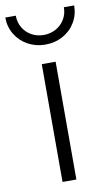

<svg xmlns="http://www.w3.org/2000/svg" viewBox="-94 -783 471 826"><g transform="rotate(-10 141.5 -369.5)"><path d="M110.4 -514.6H170.9V0H110.4ZM-9.3 -739.3H36.6Q36.6 -710.4 50.3 -687Q64 -663.6 87.9 -650.1Q111.8 -636.7 141.1 -636.7Q170.4 -636.7 194.6 -650.1Q218.8 -663.6 232.7 -687Q246.6 -710.4 246.6 -739.3H291.5Q291.5 -698.7 271.7 -665.5Q252 -632.3 217.5 -613.5Q183.1 -594.7 141.1 -594.7Q99.6 -594.7 65.2 -613.5Q30.8 -632.3 10.7 -665.5Q-9.3 -698.7 -9.3 -739.3Z"/></g></svg>

Font: Reddit Sans Chocolate Light
Style: Regular
Weight: 300
Designer: Stephen Hutchings
Foundry: Reddit
Version: Version 1.013